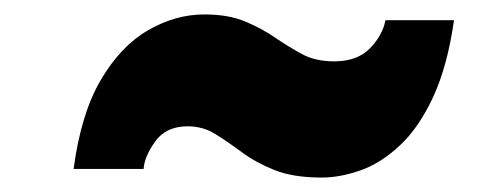

<svg xmlns="http://www.w3.org/2000/svg" viewBox="-20 -499 691 266"><path d="M82 -265Q92 -341 119.5 -388Q147 -435 185 -457Q223 -479 263 -479Q296 -479 319 -469.5Q342 -460 361 -447Q380 -434 398.5 -424Q417 -414 443 -414Q475 -414 492.5 -432Q510 -450 514 -471H609Q600 -408 580.5 -365.5Q561 -323 534.5 -298Q508 -273 479.5 -263Q451 -253 426 -253Q386 -253 360 -263.5Q334 -274 314.5 -288.5Q295 -303 278 -313.5Q261 -324 240 -324Q210 -324 195 -303Q180 -282 179 -265Z"/></svg>

Font: Hubot Sans Condensed ExtraLight Black
Style: Italic
Weight: 900
Italic angle: -12.0243°
Version: Version 2.000